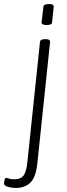

<svg xmlns="http://www.w3.org/2000/svg" viewBox="-82 -719 332 951"><path d="M-4 212Q-23 212 -42.5 206.5Q-62 201 -62 190Q-62 184 -59.5 173Q-57 162 -51 162Q-46 162 -37.5 165.5Q-29 169 -10 169Q21 169 35 150Q49 131 54 80L116 -511Q117 -525 140 -525H146Q167 -525 166 -511L103 90Q96 158 69 185Q42 212 -4 212ZM149 -595Q123 -595 124 -609L133 -685Q133 -699 160 -699Q186 -699 184 -685L176 -609Q176 -595 149 -595Z"/></svg>

Font: Asap Condensed Condensed ExtraLight
Style: Italic
Weight: 200
Width: 3
Italic angle: -6°
Designer: Pablo Cosgaya
Foundry: Omnibus-Type
Version: Version 3.001; ttfautohint (v1.8.4.7-5d5b)